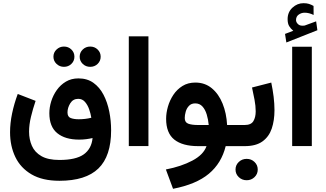

<svg xmlns="http://www.w3.org/2000/svg" viewBox="-20 -908 2026 1193"><path d="M475.1 -555.7Q475.1 -582 494.1 -600.3Q513.2 -618.7 540.5 -618.7Q567.9 -618.7 586.7 -600.3Q605.5 -582 605.5 -555.7Q605.5 -529.3 586.7 -511Q567.9 -492.7 540.5 -492.7Q513.2 -492.7 494.1 -511Q475.1 -529.3 475.1 -555.7ZM312 -555.7Q312 -582 331.3 -600.3Q350.6 -618.7 377.4 -618.7Q404.8 -618.7 423.6 -600.3Q442.4 -582 442.4 -555.7Q442.4 -529.3 423.6 -511Q404.8 -492.7 377.4 -492.7Q350.6 -492.7 331.3 -511Q312 -529.3 312 -555.7ZM349.1 215.3Q244.1 215.3 176 175.5Q107.9 135.7 75.2 67.4Q42.5 -1 42.5 -85.9Q42.5 -142.6 55.2 -203.4Q67.9 -264.2 90.3 -324.2L201.2 -281.2Q184.1 -231 172.4 -182.1Q160.6 -133.3 160.6 -89.8Q160.6 -42 178.2 -2Q195.8 38.1 237.1 62Q278.3 85.9 349.1 85.9Q451.7 85.9 500.2 51.3Q548.8 16.6 555.2 -50.3Q536.1 -45.9 515.4 -43.2Q494.6 -40.5 471.7 -40.5Q384.8 -40.5 335.7 -80.6Q286.6 -120.6 286.6 -204.6Q286.6 -240.7 298.3 -278.6Q310.1 -316.4 333 -348.6Q356 -380.9 389.6 -400.9Q423.3 -420.9 467.3 -420.9Q522 -420.9 560.5 -393.3Q599.1 -365.7 623.3 -319.1Q647.5 -272.5 658.9 -215.1Q670.4 -157.7 670.4 -98.1Q670.4 62 591.6 138.7Q512.7 215.3 349.1 215.3ZM469.2 -167Q510.3 -167 547.4 -176.3Q543.5 -201.7 533.9 -229Q524.4 -256.3 507.8 -275.1Q491.2 -293.9 466.3 -293.9Q433.6 -293.9 416.5 -266.1Q399.4 -238.3 399.4 -209.5Q399.4 -182.1 419.2 -174.6Q439 -167 469.2 -167Z M902.3 -682.1V-0.5H780.3V-682.1Z M1193.8 -395Q1253.4 -395 1296.1 -359.6Q1338.9 -324.2 1363 -264.4Q1387.2 -204.6 1391.1 -131.3H1432.1V0H1382.3Q1356.4 106 1277.8 171.6Q1199.2 237.3 1055.2 265.1L1010.7 145Q1106.4 126.5 1175.5 89.8Q1244.6 53.2 1263.2 0H1211.4Q1114.3 0 1063.2 -40.5Q1012.2 -81.1 1012.2 -169.9Q1012.2 -206.1 1023.4 -245.4Q1034.7 -284.7 1057.1 -318.6Q1079.6 -352.5 1113.8 -373.8Q1147.9 -395 1193.8 -395ZM1210 -131.3H1276.9Q1273.9 -165.5 1264.6 -196.3Q1255.4 -227.1 1238 -246.3Q1220.7 -265.6 1192.9 -265.6Q1168.5 -265.6 1154.1 -250.2Q1139.6 -234.9 1133.8 -213.6Q1127.9 -192.4 1127.9 -174.8Q1127.9 -147.5 1149.9 -139.4Q1171.9 -131.3 1210 -131.3Z M1500.5 0H1412.1V-131.3H1500.5Q1540 -131.3 1554.4 -155.3Q1568.8 -179.2 1568.8 -216.3Q1568.8 -249.5 1561.5 -288.3Q1554.2 -327.1 1545.9 -364.3L1665.5 -395Q1674.8 -350.6 1680.2 -306.9Q1685.5 -263.2 1685.5 -223.6Q1685.5 -159.7 1668.5 -109.1Q1651.4 -58.6 1610.8 -29.3Q1570.3 0 1500.5 0ZM1443.4 145.5Q1443.4 117.7 1463.6 98.4Q1483.9 79.1 1512.7 79.1Q1541.5 79.1 1561.5 98.4Q1581.5 117.7 1581.5 145.5Q1581.5 173.3 1561.5 192.6Q1541.5 211.9 1512.7 211.9Q1483.9 211.9 1463.6 192.6Q1443.4 173.3 1443.4 145.5Z M1802.2 -716.8Q1785.6 -730.5 1776.4 -746.3Q1767.1 -762.2 1767.1 -789.1Q1767.1 -832.5 1797.1 -860.4Q1827.1 -888.2 1865.7 -888.2Q1885.7 -888.2 1899.7 -883.8Q1913.6 -879.4 1928.2 -871.1L1928.7 -814.9Q1900.9 -829.1 1872.6 -829.1Q1853 -829.1 1836.2 -817.4Q1819.3 -805.7 1819.3 -782.7Q1819.8 -769 1832.5 -757.3Q1845.2 -745.6 1871.1 -749Q1872.1 -749 1875 -750L1944.3 -775.4L1952.1 -720.2L1759.3 -644L1751 -697.3ZM1917.5 -617.7V-0.5H1795.4V-617.7Z"/></svg>

Font: Vazirmatn RD UI FD
Style: Bold
Weight: 700
Designer: Saber Rastikerdar
Foundry: Saber Rastikerdar
Version: Version 33.003